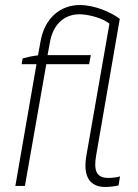

<svg xmlns="http://www.w3.org/2000/svg" viewBox="-20 -739 547 763"><path d="M141 -574 131 -519C111 -517 89 -512 70 -507L66 -484H125L41 0H79L164 -484H334L341 -520H169L178 -569C191 -648 242 -686 305 -682C344 -679 390 -665 415 -645L323 -119C309 -36 338 4 398 4C415 4 432 2 451 -2L457 -38C440 -33 424 -32 410 -32C362 -32 352 -63 362 -121L456 -664C422 -690 357 -719 297 -719C220 -719 157 -667 141 -574Z"/></svg>

Font: Fixel Text 20240404 ExtraLight
Style: Italic
Weight: 200
Width: 4
Italic angle: -10°
Designer: AlfaBravo + MacPaw
Foundry: Kyrylo Tkachov, Marchela Mozhyna, Serhii Makarenko, Maria Weinstein, Zakhar Kryvoshyya
Version: Version 1.211;Glyphs 3.2 (3225)